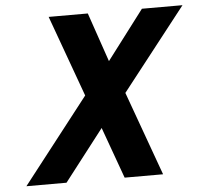

<svg xmlns="http://www.w3.org/2000/svg" viewBox="-51 -753 849 806"><g transform="rotate(-5 373.5 -350.0)"><path d="M419 -493 348 -700H183L307 -358L28 0H197L364 -216L442 0H604L476 -354L747 -700H576Z"/></g></svg>

Font: Advent Pro ExtraBold
Style: Italic
Weight: 800
Italic angle: -12°
Version: Version 3.000